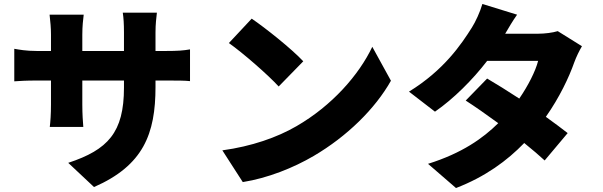

<svg xmlns="http://www.w3.org/2000/svg" viewBox="-20 -870 3040 968"><path d="M52 -624V-460C81 -462 111 -464 165 -464H237V-343C237 -294 234 -255 231 -230H400C398 -255 395 -294 395 -343V-464H605V-428C605 -202 524 -115 324 -49L454 73C703 -36 764 -195 764 -432V-464H818C875 -464 910 -464 938 -461V-621C903 -615 875 -613 817 -613H764V-707C764 -748 768 -780 771 -806H599C603 -781 605 -748 605 -707V-613H395V-695C395 -738 399 -772 402 -796H230C234 -761 237 -729 237 -696V-613H165C111 -613 75 -620 52 -624Z M1249 -776 1134 -653C1206 -602 1332 -492 1385 -434L1509 -561C1449 -625 1318 -729 1249 -776ZM1101 -112 1204 48C1330 28 1460 -24 1562 -84C1729 -182 1871 -321 1951 -463L1857 -634C1790 -493 1655 -338 1475 -234C1377 -177 1248 -132 1101 -112Z M2587 -796 2412 -850C2401 -811 2377 -759 2359 -731C2306 -647 2219 -517 2042 -408L2173 -307C2267 -372 2363 -468 2436 -563H2693C2680 -511 2642 -437 2598 -373C2540 -411 2482 -447 2436 -474L2328 -363C2373 -334 2432 -293 2492 -249C2415 -173 2310 -98 2138 -44L2279 78C2427 21 2537 -60 2623 -149C2664 -116 2700 -85 2726 -61L2842 -199C2814 -221 2775 -250 2732 -281C2801 -379 2849 -481 2875 -555C2886 -585 2901 -615 2914 -637L2792 -713C2766 -705 2726 -700 2693 -700H2527C2542 -726 2565 -765 2587 -796Z"/></svg>

Font: Noto Sans CJK TC Black
Style: Regular
Weight: 900
Designer: Ryoko NISHIZUKA 西塚涼子 (kana, bopomofo & ideographs); Paul D. Hunt (Latin, Greek & Cyrillic); Sandoll Communications 산돌커뮤니
Foundry: Adobe
Version: Version 2.004;hotconv 1.0.118;makeotfexe 2.5.65603